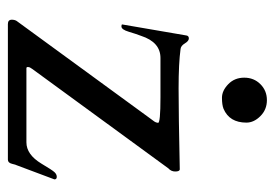

<svg xmlns="http://www.w3.org/2000/svg" viewBox="-125 -572 697 487"><g transform="rotate(90 223.5 -328.5)"><path d="M153 -47H341Q372 -47 395 -85Q411 -112 416.5 -118Q422 -124 428.5 -124Q435 -124 435 -118L399 -22Q398 -21 395.5 -10.5Q393 0 385 0H41Q30 0 30 -10Q30 -17 33 -22L279 -359Q284 -366 287.5 -370.5Q291 -375 291.5 -381Q292 -387 227 -387H127Q87 -387 71 -338Q66 -325 60.5 -306.5Q55 -288 47 -288Q42 -288 42 -290L70 -453Q71 -459 77.5 -459Q84 -459 90 -449Q96 -439 104 -438Q141 -433 204.5 -433Q268 -433 410 -436Q415 -435 415 -424.5Q415 -414 407 -407L155 -62Q153 -59 151.5 -56.5Q150 -54 150 -50.5Q150 -47 153 -47ZM291 -605Q291 -562 256 -547Q246 -543 228 -543Q210 -543 193.5 -559Q177 -575 177 -599.5Q177 -624 193.5 -640.5Q210 -657 234 -657Q258 -657 274.5 -640.5Q291 -624 291 -605Z"/></g></svg>

Font: Cardo
Style: Regular
Weight: 400
Designer: David J. Perry
Foundry: David J. Perry
Version: Version 1.0451